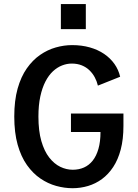

<svg xmlns="http://www.w3.org/2000/svg" viewBox="-20 -932 690 962"><path d="M285 -911.5H410V-786H285ZM343.5 11Q303 11 261.5 -0.5Q220 -12 182.5 -37.5Q145 -63 115.2 -104.8Q85.5 -146.5 68.5 -206.8Q51.5 -267 51.5 -348Q51.5 -428 68.2 -487.8Q85 -547.5 114.2 -589.2Q143.5 -631 180.8 -656.8Q218 -682.5 259.2 -694.2Q300.5 -706 341.5 -706Q389.5 -706 430 -694.5Q470.5 -683 501.8 -661.8Q533 -640.5 553.5 -611.5Q574 -582.5 582 -547.5L470.5 -503Q465.5 -524.5 455 -544.2Q444.5 -564 428.2 -579.8Q412 -595.5 389.8 -604.5Q367.5 -613.5 339.5 -613.5Q315 -613.5 290.8 -604Q266.5 -594.5 245.2 -574.8Q224 -555 207.8 -523.8Q191.5 -492.5 182 -448.8Q172.5 -405 172.5 -348Q172.5 -276 187.2 -225Q202 -174 226.8 -142.5Q251.5 -111 282 -96.2Q312.5 -81.5 344.5 -81.5Q375.5 -81.5 400.8 -92.8Q426 -104 444.5 -127.2Q463 -150.5 473.2 -186.2Q483.5 -222 483.5 -270.5H335.5V-363H598.5V-301.5Q598.5 -234.5 585 -183.2Q571.5 -132 547.2 -95.2Q523 -58.5 491 -35Q459 -11.5 421.2 -0.2Q383.5 11 343.5 11Z"/></svg>

Font: Trispace Thin Medium
Style: Regular
Weight: 500
Version: Version 1.210